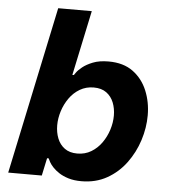

<svg xmlns="http://www.w3.org/2000/svg" viewBox="-54 -809 764 868"><g transform="rotate(5 328.0 -375.0)"><path d="M347.2 10Q313.4 10 288.4 2.3Q263.4 -5.4 245.9 -16.8Q228.4 -28.2 216.8 -40.6Q205.2 -53 199.2 -63.9Q193.2 -74.8 191.2 -80H184L167 0H14.6L175 -760H327.4L265 -465.2H271.8Q271.8 -465.2 279.8 -476.7Q287.8 -488.2 305.6 -502.6Q323.4 -517 352.4 -528.5Q381.4 -540 423.4 -540Q490.6 -540 534 -508.2Q577.4 -476.4 598.9 -424.6Q620.4 -372.8 620.4 -312.6Q620.4 -256 602.2 -199.1Q584 -142.2 548.9 -94.7Q513.8 -47.2 463 -18.6Q412.2 10 347.2 10ZM317.6 -113Q353 -113 380.9 -129.8Q408.8 -146.6 428.1 -173.9Q447.4 -201.2 457.7 -233.7Q468 -266.2 468 -298.2Q468 -330.2 457.3 -357.2Q446.6 -384.2 424.2 -400.6Q401.8 -417 366.6 -417Q331.8 -417 303.8 -400.5Q275.8 -384 256.5 -356.7Q237.2 -329.4 226.9 -296.9Q216.6 -264.4 216.6 -232.4Q216.6 -200.4 227.3 -173.2Q238 -146 260.4 -129.5Q282.8 -113 317.6 -113Z"/></g></svg>

Font: Be Vietnam Pro Variable Thin
Style: Italic
Weight: 100
Italic angle: -12°
Designer: Lam Bao, Tony Le, Vietanh Nguyen
Foundry: Yellow Type Foundry
Version: Version 1.002